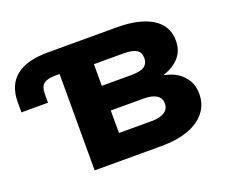

<svg xmlns="http://www.w3.org/2000/svg" viewBox="-115 -886 1262 1067"><g transform="rotate(-20 516.0 -352.5)"><path d="M276 0V-570H252Q203 -570 182 -553Q161 -536 161 -495V-442H4V-502Q4 -603 67 -654Q130 -705 256 -705H663Q797 -705 872 -658.5Q947 -612 947 -524Q947 -463 911 -424Q875 -385 821 -369V-365Q863 -357 895.5 -336Q928 -315 948 -282Q968 -249 968 -201Q968 -139 932 -93.5Q896 -48 829.5 -24Q763 0 671 0ZM474 -149H668Q718 -149 744 -166.5Q770 -184 770 -216Q770 -249 743.5 -265.5Q717 -282 668 -282H474ZM474 -428H648Q703 -428 726 -444Q749 -460 749 -493Q749 -525 726 -540.5Q703 -556 648 -556H474Z"/></g></svg>

Font: Nunito Sans 7pt SemiExpanded Black
Style: Regular
Weight: 900
Width: 6
Designer: Vernon Adams
Foundry: Vernon Adams
Version: Version 3.101;gftools[0.9.27]